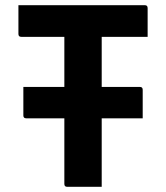

<svg xmlns="http://www.w3.org/2000/svg" viewBox="-20 -720 640 740"><path d="M372 0H239Q228 0 228 -11V-264H81Q70 -264 70 -275V-385H228V-578H62Q51 -578 51 -589V-700H538Q549 -700 549 -689V-578H372V-385H519Q530 -385 530 -374V-264H372Z"/></svg>

Font: Recursive Sn Lnr St
Style: Bold
Weight: 700
Version: Version 1.079;hotconv 1.0.112;makeotfexe 2.5.65598; ttfautoh